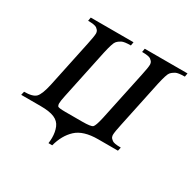

<svg xmlns="http://www.w3.org/2000/svg" viewBox="-131 -584 851 844"><g transform="rotate(30 295.0 -161.5)"><path d="M233 124H214Q216 109 216 96Q216 67 206.5 44Q197 21 172.5 10.5Q148 0 102 0H4L8 -18Q52 -18 67.5 -34Q83 -50 95 -105L145 -342Q154 -384 154 -398Q154 -402 152 -408Q150 -414 140.5 -421.5Q131 -429 96 -429L99 -447H316L313 -429Q280 -429 267.5 -422.5Q255 -416 246.5 -406Q238 -396 226 -342L173 -91Q167 -63 167 -50Q167 -43 170.5 -37.5Q174 -32 209 -32H295Q339 -32 347.5 -39.5Q356 -47 366 -92L419 -342Q428 -383 428 -398Q428 -402 426 -408Q424 -414 414.5 -421.5Q405 -429 370 -429L373 -447H590L587 -429Q554 -429 541.5 -422.5Q529 -416 520.5 -406Q512 -396 500 -342L450 -105Q441 -64 441 -49Q441 -45 443 -39Q445 -33 455 -25.5Q465 -18 499 -18L495 0H395Q320 0 284 33.5Q248 67 233 124Z"/></g></svg>

Font: New Athena Unicode
Style: Italic
Weight: 400
Designer: J. Rusten 1997; rev. by R. Hancock 2001, 2002, rev. by D. Mastronarde 2002-2019
Foundry: Society for Classical Studies (formerly American Philological Association)
Version: Version 5.008